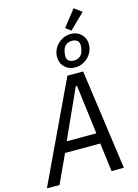

<svg xmlns="http://www.w3.org/2000/svg" viewBox="-169 -1210 929 1294"><g transform="rotate(-15 295.5 -563.0)"><path d="M442 0 417 -199H171L79 0H-9L321 -698H431L528 0ZM366 -614H357L202 -272H409ZM426 -984 389 -1012 479 -1126 532 -1087ZM286 -837Q286 -872 304 -901Q322 -930 351.5 -947Q381 -964 415 -964Q459 -964 487.5 -936Q516 -908 516 -865Q516 -830 498 -801Q480 -772 450.5 -755Q421 -738 387 -738Q343 -738 314.5 -766Q286 -794 286 -837ZM457 -841Q461 -862 461 -873Q461 -894 448 -905.5Q435 -917 411 -917Q386 -917 368.5 -903.5Q351 -890 345 -861Q341 -840 341 -829Q341 -808 354 -796.5Q367 -785 391 -785Q416 -785 433.5 -798.5Q451 -812 457 -841Z"/></g></svg>

Font: iA Writer Mono V
Style: Regular
Weight: 400
Italic angle: -9.5°
Designer: Mike Abbink, Paul van der Laan, Pieter van Rosmalen
Foundry: Bold Monday
Version: Version 2.000